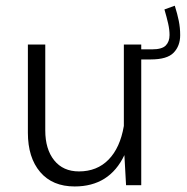

<svg xmlns="http://www.w3.org/2000/svg" viewBox="-20 -655 663 679"><path d="M598.1 -634.8Q607.4 -605.5 612.3 -581.1Q617.2 -556.6 617.2 -530.8Q617.2 -492.7 594.2 -468.8Q571.3 -444.8 513.2 -444.8H447.8V-480.5H518.1Q552.7 -480.5 566.2 -494.1Q579.6 -507.8 579.6 -531.2Q579.6 -549.8 574.7 -571.5Q569.8 -593.3 561.5 -621.6ZM78.6 -185.5V-497.6H140.1V-193.8Q140.1 -127.4 171.6 -88.1Q203.1 -48.8 259.3 -48.8Q323.2 -48.8 364 -90.6Q404.8 -132.3 418 -209.5V-497.6H479.5V0H425.8L419.9 -106.4Q367.2 4.4 244.1 4.4Q165.5 4.4 122.1 -46.6Q78.6 -97.7 78.6 -185.5Z"/></svg>

Font: Estedad-FD Light
Style: Regular
Weight: 300
Designer: Amin Abedi
Version: Version 7.3